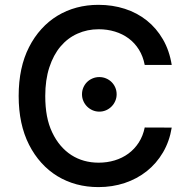

<svg xmlns="http://www.w3.org/2000/svg" viewBox="-20 -757 775 787"><path d="M99.1 -563.9Q120.4 -605.8 149.9 -638.1Q179.3 -670.5 215.6 -692.5Q251.8 -714.5 294.2 -725.9Q336.6 -737.2 383.5 -737.2Q441.1 -737.2 491.7 -720.9Q542.3 -704.5 581.7 -673.1Q621.1 -641.7 647.7 -595.9Q674.4 -550.1 683.9 -490.8H573.2Q566.4 -526.3 549.4 -553.6Q532.3 -581 507.5 -599.4Q482.6 -617.9 451.2 -627.5Q419.7 -637.1 384.6 -637.1Q337.7 -637.1 297.6 -619.1Q257.5 -601.2 228.2 -566.6Q198.9 -532 182.2 -480.8Q165.5 -429.7 165.5 -363.6Q165.5 -318.5 172.4 -281.8Q179.3 -245 194.2 -213.8Q208.8 -183.2 228.5 -160.2Q248.2 -137.1 272.5 -121.4Q296.9 -105.8 324.9 -98Q353 -90.2 384.2 -90.2Q419 -90.2 450.1 -99.6Q481.2 -109 506.2 -127.3Q531.2 -145.6 548.7 -172.6Q566.1 -199.6 573.2 -234.4L683.9 -234Q674.7 -177.6 648.1 -132.3Q621.4 -87 581.7 -55.4Q541.9 -23.8 491.3 -6.9Q440.7 9.9 383.5 9.9Q336.3 9.9 294 -1.4Q251.8 -12.8 215.6 -34.8Q179.3 -56.8 149.9 -89.3Q120.4 -121.8 99.1 -163.7Q56.5 -247.5 56.5 -363.6Q56.5 -480.5 99.1 -563.9ZM387.1 -441.1Q402 -441.1 415 -435.5Q427.9 -430 437.5 -420.5Q447.1 -410.9 452.6 -398.1Q458.1 -385.3 458.1 -370.4Q458.1 -355.8 452.4 -342.9Q446.7 -329.9 437.1 -320.3Q427.6 -310.7 414.6 -305Q401.6 -299.4 387.1 -299.4Q372.5 -299.4 359.6 -305Q346.6 -310.7 337 -320.3Q327.4 -329.9 321.7 -342.9Q316.1 -355.8 316.1 -370.4Q316.1 -385.3 321.6 -398.1Q327.1 -410.9 336.6 -420.5Q346.2 -430 359.2 -435.5Q372.2 -441.1 387.1 -441.1Z"/></svg>

Font: Inter P Medium
Style: Regular
Weight: 500
Designer: Rasmus Andersson
Foundry: rsms
Version: Version 3.018;git-588b23468